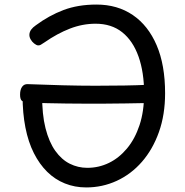

<svg xmlns="http://www.w3.org/2000/svg" viewBox="-20 -812 810 842"><path d="M358 10Q308 10 264.5 -7.5Q221 -25 187 -58.5Q153 -92 128.5 -140.5Q104 -189 91.5 -252.5Q79 -316 79 -392Q79 -417 91.5 -427Q104 -437 122 -437Q141 -437 150 -433Q159 -429 162 -420Q165 -411 165 -396Q164 -311 179.5 -250Q195 -189 222.5 -150.5Q250 -112 286 -94Q322 -76 363 -76Q413 -76 457.5 -97.5Q502 -119 537 -161Q572 -203 592 -263.5Q612 -324 612 -402Q612 -495 587.5 -564Q563 -633 516 -670.5Q469 -708 399 -708Q342 -708 286.5 -686.5Q231 -665 175 -626Q165 -619 158.5 -615.5Q152 -612 146 -613Q139 -614 129.5 -621.5Q120 -629 114 -640Q108 -651 109 -662Q110 -673 117 -682.5Q124 -692 137 -701Q195 -744 258.5 -768Q322 -792 403 -792Q495 -792 562.5 -746Q630 -700 667 -613.5Q704 -527 704 -403Q704 -309 677 -233Q650 -157 602.5 -102.5Q555 -48 492 -19Q429 10 358 10ZM106 -362Q85 -363 76.5 -369.5Q68 -376 68 -397Q68 -419 77 -431.5Q86 -444 102 -443Q179 -440 254.5 -438Q330 -436 399 -436Q468 -436 525.5 -437Q583 -438 624 -440Q644 -441 653.5 -430.5Q663 -420 663 -400Q663 -375 652 -368Q641 -361 618 -360Q529 -358 442 -357.5Q355 -357 271 -358Q187 -359 106 -362Z"/></svg>

Font: Playpen Sans
Style: Regular
Weight: 400
Designer: Laura Meseguer, Veronika Burian, José Scaglione, Kostas Bartsokas, Vera Evstafieva, Tom Grace, Yorlmar Campos
Foundry: TypeTogether
Version: Version 2.000